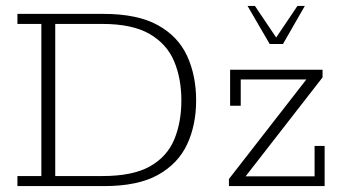

<svg xmlns="http://www.w3.org/2000/svg" viewBox="-20 -630 1167 650"><path d="M39 0V-34H120V-549H39V-583H330Q445 -583 514 -545Q583 -507 613.5 -440.5Q644 -374 644 -290Q644 -207 613.5 -141.5Q583 -76 515 -38Q447 0 332 0ZM167 -34H326Q430 -34 488 -67Q546 -100 570 -158Q594 -216 594 -290Q594 -364 569.5 -422.5Q545 -481 486.5 -515Q428 -549 326 -549H167ZM755 0V-24L1028 -375L1037 -361H795V-272H759V-394H1072V-368L799 -17L796 -33H1045V-136H1079V0ZM893 -481 818 -610H843L915 -503L987 -610H1012L938 -481Z"/></svg>

Font: Rokkitt ExtraLight
Style: Regular
Weight: 250
Version: Version 3.103